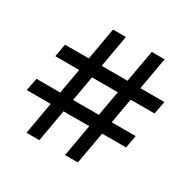

<svg xmlns="http://www.w3.org/2000/svg" viewBox="-139 -745 876 880"><g transform="rotate(30 298.5 -305.0)"><path d="M313 -1 421 -609H489L381 -1ZM12 -171 25 -238H550L538 -171ZM109 -1 216 -609H284L177 -1ZM48 -371 60 -439H586L573 -371Z"/></g></svg>

Font: Piazzolla 24pt
Style: Bold
Weight: 700
Designer: Juan Pablo del Peral
Foundry: Huerta Tipografica
Version: Version 2.005